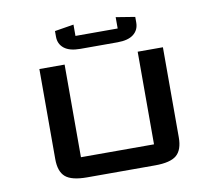

<svg xmlns="http://www.w3.org/2000/svg" viewBox="-79 -806 1007 897"><g transform="rotate(-10 425.0 -357.0)"><path d="M615.2 -699.2V-672.4Q615.2 -637.7 589.6 -617.2Q564 -596.7 512.7 -596.7H336.9Q285.6 -596.7 260 -617.2Q234.4 -637.7 234.4 -672.4V-699.2L324.7 -713.9V-660.2H524.9V-713.9ZM717.8 -537.1V-109.9Q717.8 -50.8 688.5 -25.4Q659.2 0 585.9 0H263.7Q190.4 0 161.1 -25.4Q131.8 -50.8 131.8 -109.9V-537.1H251.5V-97.7H598.1V-537.1Z"/></g></svg>

Font: Squarish Sans CT
Style: Regular
Weight: 400
Version: Version 0.9